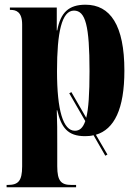

<svg xmlns="http://www.w3.org/2000/svg" viewBox="-20 -568 584 815"><path d="M303 217H283C240 217 223 201 223 138V40C223 -7 223 -53 221 -100H223C240 -27 267 10 341 10C354 10 366 9 377 6L427 93L436 88L387 4C465 -19 508 -105 508 -268C508 -461 448 -548 343 -548C272 -548 237 -515 223 -439H221V-536H22V-526H25C47 -526 74 -519 74 -464V138C74 201 57 217 13 217H8V227H303ZM222 -266C222 -431 242 -523 294 -523C343 -523 360 -459 360 -266C360 -171 356 -107 346 -68L283 -177L274 -172L342 -54C332 -25 318 -13 298 -13C248 -13 222 -99 222 -266Z"/></svg>

Font: Noto Serif Display Condensed Extra
Style: Regular
Weight: 800
Width: 3
Designer: Monotype Design Team
Foundry: Monotype Imaging Inc.
Version: Version 1.900